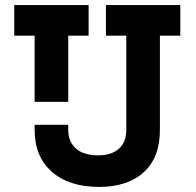

<svg xmlns="http://www.w3.org/2000/svg" viewBox="-20 -720 770 754"><path d="M369 14Q251 14 183.5 -45.5Q116 -105 116 -210V-230H248V-210Q248 -163 278.5 -136.5Q309 -110 365 -110Q418 -110 447 -136Q476 -162 476 -210V-580H396V-700H688V-580H608V-210Q608 -102 545 -44Q482 14 369 14ZM248 -320H116V-580H36V-700H328V-580H248Z"/></svg>

Font: Rootstock Sans Headline
Style: Bold
Weight: 700
Designer: Florian Karsten
Foundry: Florian Karsten
Version: Version 2.000;FEAKit 1.0